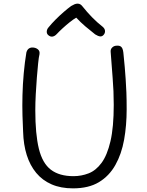

<svg xmlns="http://www.w3.org/2000/svg" viewBox="-20 -1027 809 1055"><path d="M125 -739Q129 -753 137.5 -759.5Q146 -766 158 -766Q175 -766 187.5 -756.5Q200 -747 197 -729Q193 -713 189.5 -678.5Q186 -644 182.5 -600Q179 -556 176.5 -509Q174 -462 174 -421Q174 -290 193.5 -210Q213 -130 259.5 -94.5Q306 -59 384 -59Q427 -59 467 -74.5Q507 -90 538 -132Q569 -174 587 -251Q605 -328 605 -451Q605 -527 599 -598Q593 -669 588 -743Q587 -757 597 -766.5Q607 -776 622 -776Q638 -777 645.5 -770Q653 -763 655.5 -751.5Q658 -740 659 -726Q663 -690 665.5 -658Q668 -626 670.5 -592.5Q673 -559 674.5 -519Q676 -479 676 -427Q676 -338 662 -259.5Q648 -181 614 -120.5Q580 -60 523.5 -26Q467 8 381 8Q314 8 263.5 -14Q213 -36 179 -77Q145 -118 127 -175Q109 -232 107 -303Q105 -340 103.5 -392.5Q102 -445 103.5 -504.5Q105 -564 110.5 -624.5Q116 -685 125 -739ZM292 -840Q281 -828 268.5 -826Q256 -824 244 -835Q236 -843 237 -855Q238 -867 247 -877Q264 -898 286 -920Q308 -942 330.5 -961.5Q353 -981 371 -994Q381 -1000 389.5 -1003.5Q398 -1007 406 -1007Q415 -1007 421.5 -1003Q428 -999 434 -991Q457 -962 484.5 -933.5Q512 -905 544 -880Q556 -870 557 -857.5Q558 -845 549 -835Q541 -826 530 -827Q519 -828 503 -838Q476 -859 449 -882Q422 -905 399 -930Q383 -921 362.5 -904.5Q342 -888 323.5 -871Q305 -854 292 -840Z"/></svg>

Font: Playpen Sans Light
Style: Regular
Weight: 300
Designer: Laura Meseguer, Veronika Burian, José Scaglione
Foundry: TypeTogether
Version: Version 1.001